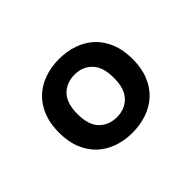

<svg xmlns="http://www.w3.org/2000/svg" viewBox="-75 -840 549 549"><g transform="rotate(-45 199.0 -566.0)"><path d="M50 -566Q50 -603 61.5 -631Q73 -659 93 -677.5Q113 -696 140 -705.5Q167 -715 199 -715Q230 -715 257.5 -705.5Q285 -696 305 -677.5Q325 -659 336.5 -631Q348 -603 348 -566Q348 -529 336.5 -501Q325 -473 305 -454.5Q285 -436 257.5 -426.5Q230 -417 199 -417Q167 -417 140 -426.5Q113 -436 93 -454.5Q73 -473 61.5 -501Q50 -529 50 -566ZM125 -566Q125 -522 145.5 -501Q166 -480 199 -480Q231 -480 251.5 -501Q272 -522 272 -566Q272 -610 251.5 -631Q231 -652 199 -652Q166 -652 145.5 -631Q125 -610 125 -566Z"/></g></svg>

Font: Orienta
Style: Regular
Weight: 400
Designer: Eduardo Rodriguez Tunni
Foundry: Eduardo Rodriguez Tunni
Version: Version 1.001